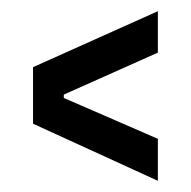

<svg xmlns="http://www.w3.org/2000/svg" viewBox="-20 -499 341 343"><path d="M262 -176 39 -278V-379L262 -479V-405L94 -330V-324L262 -251Z"/></svg>

Font: Bricolage Grotesque 96pt Condensed Light
Style: Regular
Weight: 300
Width: 3
Designer: Mathieu Triay
Foundry: Atelier Triay
Version: Version 1.001; ttfautohint (v1.8.4.7-5d5b);gftools[0.9.33.de